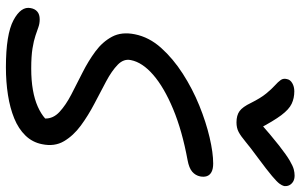

<svg xmlns="http://www.w3.org/2000/svg" viewBox="-208 -824 1041 666"><g transform="rotate(90 313.0 -491.5)"><path d="M213.8 9Q99.8 9 50.7 -17.2Q1.6 -43.4 8.6 -77Q11.2 -91.8 20.9 -100Q30.6 -108.2 47.6 -108.2Q62 -108.2 74.4 -103.8Q86.8 -99.4 104.2 -93.5Q121.6 -87.6 148.6 -83.2Q175.6 -78.8 218.2 -78.8Q259.4 -78.8 292.4 -84.6Q325.4 -90.4 350.3 -101.5Q375.2 -112.6 391.6 -127.2Q392.2 -155.2 368.6 -177Q345 -198.8 308.6 -217.7Q272.2 -236.6 232.2 -256.7Q192.2 -276.8 158.8 -301.5Q125.4 -326.2 107.8 -359.3Q90.2 -392.4 99.4 -438.2Q109.2 -487.6 146.4 -529.2Q183.6 -570.8 236.2 -604.6Q288.8 -638.4 346.5 -661.8Q404.2 -685.2 457.4 -697.6Q510.6 -710 547.6 -710Q566.4 -710 577.3 -704.1Q588.2 -698.2 591.6 -687.9Q595 -677.6 592.4 -664.6Q589 -648.4 576.2 -637.3Q563.4 -626.2 536.2 -621.2Q434 -602.4 358.9 -571.1Q283.8 -539.8 240.3 -502.1Q196.8 -464.4 189 -424.6Q183.6 -399.8 204.9 -379Q226.2 -358.2 262.6 -338.8Q299 -319.4 340.2 -297.9Q381.4 -276.4 416.2 -250.8Q451 -225.2 470.4 -192.3Q489.8 -159.4 480.6 -116Q474 -82.8 450.6 -58.7Q427.2 -34.6 391.2 -19.9Q355.2 -5.2 309.8 1.9Q264.4 9 213.8 9ZM589.2 -992.4Q602 -992.4 610.4 -987.3Q618.8 -982.2 622.9 -974.2Q627 -966.2 625.8 -955.8Q624 -948.6 617.5 -939.8Q611 -931 590.9 -914Q570.8 -897 527.4 -864.8Q491.4 -838.4 471.8 -822Q452.2 -805.6 438.2 -798.2Q424.2 -790.8 405 -790.8Q380.8 -790.8 366.1 -801.3Q351.4 -811.8 337.4 -841.2Q320.6 -874.8 304.9 -893.9Q289.2 -913 276.9 -924Q264.6 -935 258.1 -944.2Q251.6 -953.4 254.8 -965.6Q256.6 -977 268.8 -984.2Q281 -991.4 297.2 -991.4Q321 -991.4 340.5 -982.2Q360 -973 380.1 -946.2Q400.2 -919.4 427.8 -867L399.8 -866.6Q452.2 -912.6 485.2 -938.4Q518.2 -964.2 537.6 -975.5Q557 -986.8 568.3 -989.6Q579.6 -992.4 589.2 -992.4Z"/></g></svg>

Font: Shantell Sans Light
Style: Italic
Weight: 300
Italic angle: -11°
Designer: Stephen Nixon, Anya Danilova, Shantell Martin
Foundry: Arrow Type
Version: Version 1.008;[ac192a2d6]